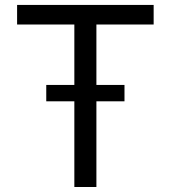

<svg xmlns="http://www.w3.org/2000/svg" viewBox="-20 -747 682 767"><path d="M593.8 -649.1H365.1V-407.7H477.3V-342.3H365.1V0H277V-342.3H164.8V-407.7H277V-649.1H48.3V-727.3H593.8Z"/></svg>

Font: TID UI
Style: Regular
Weight: 400
Designer: The TID Project Authors
Foundry: Bakken & Bæck
Version: Version 1.001;hotconv 1.0.109;makeotfexe 2.5.65596